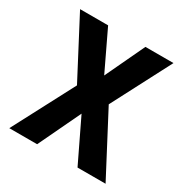

<svg xmlns="http://www.w3.org/2000/svg" viewBox="-133 -648 721 753"><g transform="rotate(30 228.0 -271.5)"><path d="M156 -278 17 -543H144L229 -365L313 -543H440L301 -276L446 0H319L227 -191L136 0H10Z"/></g></svg>

Font: Noto Sans Condensed SemiBold
Style: Regular
Weight: 600
Width: 3
Designer: Monotype Design Team
Foundry: Monotype Imaging Inc.
Version: Version 2.013; ttfautohint (v1.8.4.7-5d5b)